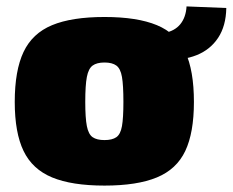

<svg xmlns="http://www.w3.org/2000/svg" viewBox="-20 -567 726 599"><path d="M306 -514Q408 -514 469.5 -488.5Q531 -463 558 -405Q585 -347 585 -249Q585 -153 558 -96Q531 -39 469.5 -13.5Q408 12 306 12Q204 12 142.5 -13.5Q81 -39 53.5 -96Q26 -153 26 -249Q26 -347 53.5 -405Q81 -463 142.5 -488.5Q204 -514 306 -514ZM306 -372Q282 -372 269 -362.5Q256 -353 251 -327Q246 -301 246 -249Q246 -199 251 -173.5Q256 -148 269 -139Q282 -130 306 -130Q330 -130 343 -139Q356 -148 360.5 -173.5Q365 -199 365 -249Q365 -301 360.5 -327Q356 -353 343 -362.5Q330 -372 306 -372ZM496 -381 492 -464Q525 -470 542.5 -491.5Q560 -513 562 -547L686 -542Q685 -486 660.5 -449Q636 -412 593.5 -395Q551 -378 496 -381Z"/></svg>

Font: Exo 2 Black
Style: Regular
Weight: 900
Designer: Natanael Gama
Foundry: Natanael Gama
Version: Version 2.010